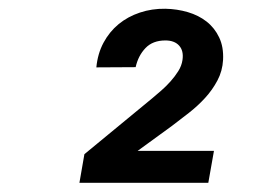

<svg xmlns="http://www.w3.org/2000/svg" viewBox="-20 -737 627 432"><path d="M448.7 -325.7H158.7L169.9 -390.1L322.8 -516.1Q332 -523.9 343 -533.4Q354 -543 363.8 -554Q373.5 -564.9 381.1 -576.9Q388.7 -588.9 390.6 -602.1Q393.6 -622.6 383.1 -634.3Q372.6 -646 352.1 -646Q323.7 -646 307.4 -628.9Q291 -611.8 285.2 -585.9L196.8 -585.4Q199.7 -616.2 212.9 -640.9Q226.1 -665.5 246.8 -682.6Q267.6 -699.7 294.7 -708.7Q321.8 -717.8 352.1 -717.3Q378.4 -716.8 402.6 -709.7Q426.8 -702.6 444.8 -688.5Q462.9 -674.3 473.1 -652.8Q483.4 -631.3 481.9 -602.1Q480.5 -577.1 469.2 -555.9Q458 -534.7 441.4 -516.6Q424.8 -498.5 404.8 -482.9Q384.8 -467.3 366.7 -453.6L289.6 -397.5H461.4Z"/></svg>

Font: TypoPRO Roboto Mono
Style: Italic
Weight: 500
Designer: Google
Version: Version 2.000986; 2015; ttfautohint (v1.3)